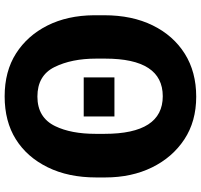

<svg xmlns="http://www.w3.org/2000/svg" viewBox="-39 -785 868 830"><g transform="rotate(90 395.0 -370.0)"><path d="M45.9 -341.8V-386.7Q45.9 -506.8 89.8 -596.2Q133.8 -685.5 212.4 -734.9Q291 -784.2 397.9 -784.2Q504.9 -784.2 582.5 -732.9Q660.2 -681.6 703.6 -593.3Q747.1 -504.9 747.1 -390.6V-351.6Q747.1 -231.4 703.1 -142.1Q659.2 -52.7 582 -4.4Q504.9 43.9 396.5 43.9Q288.1 43.9 210.9 -5.4Q133.8 -54.7 90.3 -141.1Q46.9 -227.5 45.9 -341.8ZM233.4 -351.6Q233.4 -245.1 270 -171.4Q306.6 -97.7 397.5 -97.7Q488.3 -97.7 525.4 -174.8Q558.6 -243.2 558.6 -349.6V-387.7Q558.6 -639.6 396 -639.6Q233.4 -639.6 233.4 -390.6ZM314.5 -297.9V-430.7H483.4V-297.9Z"/></g></svg>

Font: GenEi M Gothic v2 Heavy
Style: Regular
Weight: 800
Version: Version 2.0